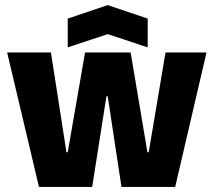

<svg xmlns="http://www.w3.org/2000/svg" viewBox="-20 -734 839 754"><path d="M133 0 8 -528H180L241 -136H246L314 -528H493L559 -136H564L630 -528H791L668 0H457L403 -356H398L342 0ZM246 -548V-661L403 -714L560 -661V-548L403 -600Z"/></svg>

Font: Bricolage Grotesque 96pt ExtraBold
Style: Regular
Weight: 800
Designer: Mathieu Triay
Foundry: Atelier Triay
Version: Version 1.001;gftools[0.9.33.dev8+g029e19f]